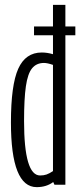

<svg xmlns="http://www.w3.org/2000/svg" viewBox="-20 -760 330 790"><path d="M204 0 199 -11Q171 10 131 10Q25 10 25 -256Q25 -410 55 -477Q85 -544 152 -544Q174 -544 198 -537V-615H120V-651H198V-740H249V-651H290V-615H249V0ZM198 -56V-493Q175 -501 161 -501Q130 -501 112 -479Q94 -457 86.5 -405Q79 -353 79 -262Q79 -38 145 -38Q160 -38 171.5 -42Q183 -46 198 -56Z"/></svg>

Font: Georama ExtraCondensed Light
Style: Regular
Weight: 300
Width: 2
Designer: Jean-Baptiste Levee
Foundry: Production Type
Version: Version 1.000